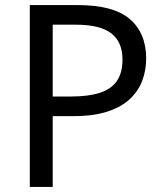

<svg xmlns="http://www.w3.org/2000/svg" viewBox="-20 -734 645 754"><path d="M286 -714Q426 -714 490 -659Q554 -604 554 -504Q554 -460 539.5 -419.5Q525 -379 492 -347Q459 -315 404 -296.5Q349 -278 269 -278H187V0H97V-714ZM278 -637H187V-355H259Q327 -355 372 -369.5Q417 -384 439 -416Q461 -448 461 -500Q461 -569 417 -603Q373 -637 278 -637Z"/></svg>

Font: lguzrati85
Style: Book
Weight: 400
Designer: Jelle Bosma - Monotype Design Team, Universal Thirst
Foundry: Monotype Imaging Inc.
Version: Version 2.106